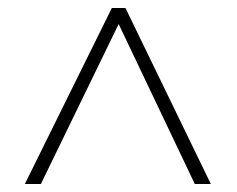

<svg xmlns="http://www.w3.org/2000/svg" viewBox="-20 -740 591 479"><path d="M259 -720 42 -281H82L276 -680L466 -281H506L293 -720Z"/></svg>

Font: Noto Sans Gurmukhi UI ExtraLight
Style: Regular
Weight: 200
Designer: Jelle Bosma - Monotype Design Team
Foundry: Monotype Imaging Inc.
Version: Version 2.004